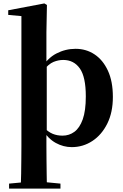

<svg xmlns="http://www.w3.org/2000/svg" viewBox="-20 -842 716 1121"><path d="M101 259Q103 215 103.5 171.5Q104 128 104.5 86.5Q105 45 105 10V-748L28 -755V-782L239 -822L254 -813L251 -653V-472L253 -462V-77L251 -63V10Q251 45 251.5 86.5Q252 128 252.5 171.5Q253 215 254 259ZM399 17Q350 17 305.5 -7.5Q261 -32 225 -88H218L236 -98Q261 -72 287 -61Q313 -50 345 -50Q384 -50 414.5 -72.5Q445 -95 463 -145Q481 -195 481 -279Q481 -393 446 -442.5Q411 -492 349 -492Q321 -492 292.5 -480.5Q264 -469 230 -427L214 -439H219Q256 -502 309 -529.5Q362 -557 421 -557Q483 -557 532 -524.5Q581 -492 610 -429.5Q639 -367 639 -276Q639 -186 606.5 -120.5Q574 -55 519.5 -19Q465 17 399 17ZM33 259V230L140 220H230L333 230V259Z"/></svg>

Font: Noto Serif SC ExtraLight ExtraBold
Style: Regular
Weight: 800
Version: Version 2.002-H1;hotconv 1.1.0;makeotfexe 2.6.0